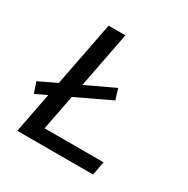

<svg xmlns="http://www.w3.org/2000/svg" viewBox="-152 -792 904 925"><g transform="rotate(30 300.0 -329.5)"><path d="M64.5 0 107.9 -223.6 44.9 -193.8 24.4 -252.9 122.6 -299.8 192.4 -658.7H285.6L225.6 -348.1L382.3 -421.9L400.4 -362.8L210.4 -272.5L172.4 -76.2H500.5L485.8 0Z"/></g></svg>

Font: Liberation Mono
Style: Italic
Weight: 400
Italic angle: -12°
Monospace: yes
Designer: Steve Matteson
Foundry: Ascender Corporation
Version: Version 2.1.5